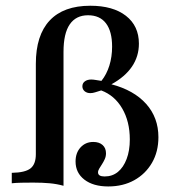

<svg xmlns="http://www.w3.org/2000/svg" viewBox="-20 -651 620 682"><path d="M364.5 11.3Q311.3 11.3 279.8 -12.9Q248.4 -37.1 248.4 -77.4Q248.4 -108.1 266.1 -127.4Q283.9 -146.8 311.3 -146.8Q332.3 -146.8 344.4 -135.9Q356.5 -125 356.5 -106.5Q356.5 -95.2 352 -85.5Q347.6 -75.8 342.3 -67.7Q337.1 -59.7 332.7 -52.4Q328.2 -45.2 328.2 -38.7Q328.2 -24.2 351.6 -24.2Q379 -24.2 398.8 -40.3Q418.5 -56.5 429.8 -86.3Q441.1 -116.1 441.1 -155.6Q441.1 -219.4 414.1 -265.7Q387.1 -312.1 339.5 -329.8Q326.6 -325.8 317.7 -323Q308.9 -320.2 300.8 -320.2Q288.7 -320.2 280.6 -327Q272.6 -333.9 272.6 -344.4Q272.6 -355.6 281.5 -362.1Q290.3 -368.5 304 -368.5Q311.3 -368.5 320.2 -366.9Q329 -365.3 340.3 -363.7Q358.9 -387.1 368.5 -418.1Q378.2 -449.2 378.2 -485.5Q378.2 -539.5 356.5 -568.1Q334.7 -596.8 292.7 -596.8Q250 -596.8 227.8 -564.5Q205.6 -532.3 205.6 -466.9V8.9Q182.3 2.4 156.9 0Q131.5 -2.4 97.6 -2.4Q75.8 -2.4 56 -2Q36.3 -1.6 21.8 0V-37.1Q69.4 -37.9 88.3 -52.8Q107.3 -67.7 107.3 -103.2V-424.2Q107.3 -525.8 156.5 -578.2Q205.6 -630.6 300.8 -630.6Q381.5 -630.6 427.4 -594.8Q473.4 -558.9 473.4 -496Q473.4 -450.8 448.8 -414.5Q424.2 -378.2 375.8 -351.6Q455.6 -330.6 499.2 -281.9Q542.7 -233.1 542.7 -163.7Q542.7 -112.1 519.8 -72.6Q496.8 -33.1 456.9 -10.9Q416.9 11.3 364.5 11.3Z"/></svg>

Font: Playfair 9pt SemiBold
Style: Regular
Weight: 600
Designer: Claus Eggers Sørensen
Foundry: Claus Eggers Sørensen
Version: Version 2.001;gftools[0.9.30]